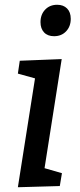

<svg xmlns="http://www.w3.org/2000/svg" viewBox="-20 -782 334 806"><path d="M239 -534 167 -76 240 -55 231 -1 55 4 127 -453 55 -473 63 -527ZM150 -689Q150 -721 169.5 -741.5Q189 -762 220 -762Q246 -762 261.5 -746.5Q277 -731 277 -703Q277 -671 257.5 -650.5Q238 -630 207 -630Q180 -630 165 -646Q150 -662 150 -689Z"/></svg>

Font: Bitter Pro Medium
Style: Italic
Weight: 500
Italic angle: -9°
Designer: Sol Matas, and Bitter project Authors
Foundry: Sol Matas
Version: Version 1.010